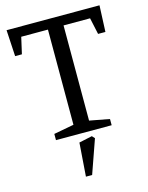

<svg xmlns="http://www.w3.org/2000/svg" viewBox="-123 -688 761 986"><g transform="rotate(-15 257.0 -195.0)"><path d="M109 0V-33L216 -53V-559H74L54 -471H18L10 -611H504L498 -471H459L440 -559H299V-53L405 -33V0ZM209 221 222 43 292 28 305 42 242 221Z"/></g></svg>

Font: Manuale
Style: Regular
Weight: 400
Designer: Eduardo Tunni / Pablo Cosgaya
Foundry: Eduardo Tunni / Pablo Cosgaya
Version: Version 1.002